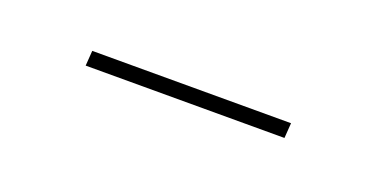

<svg xmlns="http://www.w3.org/2000/svg" viewBox="-19 -275 338 167"><g transform="rotate(20 150.0 -191.0)"><path d="M52 -184H236L237 -198H53Z"/></g></svg>

Font: Josefin Slab Thin Thin
Style: Italic
Weight: 250
Italic angle: -12°
Version: Version 2.000